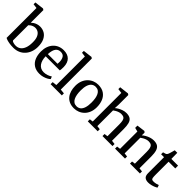

<svg xmlns="http://www.w3.org/2000/svg" viewBox="218 -2036 3265 3265"><g transform="rotate(45 1850.5 -404.0)"><path d="M-3 -756.5V-799.5L159 -819H162L185 -803.5V-500.5Q201.5 -516.5 225.2 -532Q249 -547.5 279.5 -557.5Q310 -567.5 346.5 -567.5Q404.5 -567.5 453.8 -539.5Q503 -511.5 533 -451.8Q563 -392 563 -296.5Q563 -232 543 -176Q523 -120 485.5 -78Q448 -36 394.5 -12.5Q341 11 275 11Q222.5 11 180 4Q137.5 -3 110.8 -12.2Q84 -21.5 77 -27V-746ZM304 -495Q277 -495 253.8 -486Q230.5 -477 213 -464.2Q195.5 -451.5 185 -440V-73.5Q192 -59 220 -50.8Q248 -42.5 280.5 -42.5Q330.5 -42.5 367.2 -69.8Q404 -97 424.5 -150.2Q445 -203.5 445.5 -281.5Q447 -357.5 427.8 -404.5Q408.5 -451.5 375.8 -473.2Q343 -495 304 -495Z M902.5 11Q818.5 11 763 -25.8Q707.5 -62.5 680.2 -127.5Q653 -192.5 653 -277.5Q653 -344 672.2 -397.2Q691.5 -450.5 726.5 -488.8Q761.5 -527 809.2 -547.2Q857 -567.5 914 -567.5Q1008 -567.5 1059.8 -516.2Q1111.5 -465 1114 -368.5Q1114 -338 1112.8 -315.5Q1111.5 -293 1107.5 -276H768Q768.5 -228.5 779.5 -188.8Q790.5 -149 811.5 -120Q832.5 -91 863.5 -75.2Q894.5 -59.5 935 -59.5Q976.5 -59.5 1019 -74.5Q1061.5 -89.5 1084.5 -107.5L1104 -63Q1086.5 -45 1055 -28Q1023.5 -11 983.8 0Q944 11 902.5 11ZM768 -328.5H1000.5Q1001.5 -338 1002.2 -350.2Q1003 -362.5 1003 -372Q1003 -433.5 978.8 -472.5Q954.5 -511.5 896.5 -511.5Q870 -511.5 847.5 -502.2Q825 -493 808 -471.8Q791 -450.5 780.8 -415.2Q770.5 -380 768 -328.5Z M1242 -58.5V-745L1162.5 -755.5V-799.5L1325 -819H1327.5L1350 -803.5V-57.5L1433 -49.5V0H1163V-49.5Z M1479 -277.5Q1479 -348 1501 -402Q1523 -456 1560.8 -493Q1598.5 -530 1645.8 -548.8Q1693 -567.5 1743.5 -567.5Q1830.5 -567.5 1886.5 -529.8Q1942.5 -492 1969.8 -426.8Q1997 -361.5 1997 -279Q1997 -208.5 1975 -154Q1953 -99.5 1915.2 -63Q1877.5 -26.5 1830 -7.8Q1782.5 11 1732 11Q1667 11 1619.2 -10.8Q1571.5 -32.5 1540.5 -71.5Q1509.5 -110.5 1494.2 -163Q1479 -215.5 1479 -277.5ZM1739 -45.5Q1782.5 -45.5 1813.2 -70.2Q1844 -95 1860 -145.2Q1876 -195.5 1876 -271Q1876 -322.5 1868.8 -366.5Q1861.5 -410.5 1845.2 -443Q1829 -475.5 1802.8 -493.2Q1776.5 -511 1738.5 -511Q1694.5 -511 1663.5 -486.2Q1632.5 -461.5 1616 -411.5Q1599.5 -361.5 1599.5 -285.5Q1599.5 -233.5 1607.2 -189.5Q1615 -145.5 1631.5 -113.2Q1648 -81 1674.5 -63.2Q1701 -45.5 1739 -45.5Z M2118.5 -57.5V-745L2036.5 -755.5V-799.5L2201.5 -819H2204.5L2227.5 -803.5V-569.5L2223 -484.5Q2241 -501.5 2272.5 -520.2Q2304 -539 2343 -552.2Q2382 -565.5 2422 -565.5Q2485.5 -565.5 2520 -541.5Q2554.5 -517.5 2568 -467Q2581.5 -416.5 2581.5 -337.5V-58L2651 -49.5V0H2410.5V-49.5L2472.5 -58V-337.5Q2472.5 -391 2465.5 -425.2Q2458.5 -459.5 2437 -476Q2415.5 -492.5 2372.5 -492.5Q2347 -492.5 2320.5 -484Q2294 -475.5 2270.2 -462.2Q2246.5 -449 2229 -435V-58L2295.5 -49.5V0H2057V-49.5Z M2775.5 -58V-474L2705 -491.5V-546L2850 -565H2854L2875 -547.5V-506L2874 -481Q2895.5 -500.5 2929 -520Q2962.5 -539.5 3002 -552.5Q3041.5 -565.5 3080.5 -565.5Q3143 -565.5 3178.2 -541.8Q3213.5 -518 3228.2 -467.8Q3243 -417.5 3243 -339V-57.5L3310.5 -49.5V0H3072V-49.5L3132 -57.5V-338Q3132 -391 3124 -425.5Q3116 -460 3094 -476.2Q3072 -492.5 3030.5 -492.5Q3004 -492.5 2977.5 -483.8Q2951 -475 2927 -461.5Q2903 -448 2885.5 -434.5V-58L2952 -49.5V0H2712.5V-49.5Z M3518 10.5Q3463.5 10.5 3434 -15Q3404.5 -40.5 3404.5 -105.5V-486H3334V-532.5Q3344 -535.5 3356 -538.5Q3368 -541.5 3378.5 -545Q3389 -548.5 3394 -552Q3400 -557 3404.2 -562Q3408.5 -567 3412.2 -574Q3416 -581 3419.5 -590.5Q3424.5 -603 3430.2 -623.8Q3436 -644.5 3441.8 -665.2Q3447.5 -686 3450.5 -698H3511.5L3513.5 -553H3675V-486H3514V-180.5Q3514 -127.5 3518.2 -103.2Q3522.5 -79 3534.8 -72.5Q3547 -66 3572 -66Q3599 -66 3630 -73.2Q3661 -80.5 3677 -88L3692.5 -42.5Q3677 -30.5 3649 -18.5Q3621 -6.5 3586.8 2Q3552.5 10.5 3518 10.5Z"/></g></svg>

Font: Merriweather 24pt Medium
Style: Regular
Weight: 500
Designer: Eben Sorkin
Foundry: Eben Sorkin
Version: Version 2.100